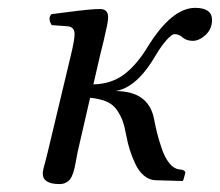

<svg xmlns="http://www.w3.org/2000/svg" viewBox="-20 -459 560 489"><path d="M424.8 -372.1Q417.5 -372.1 404.1 -356.9Q390.6 -341.8 377 -318.8Q328.6 -235.4 273.9 -227.1Q357.9 -227.1 372.1 -157.2Q375.5 -138.7 379.9 -121.1Q384.3 -103.5 391.8 -81.1Q399.4 -58.6 410.6 -44.2Q421.9 -29.8 435.1 -27.8L441.9 -26.9Q452.1 -24.9 452.1 -19L446.8 0L444.8 2L376 0Q359.9 -0.5 346.4 -12Q333 -23.4 324.5 -42Q315.9 -60.5 310.5 -77.6Q305.2 -94.7 301.8 -112.8Q297.4 -136.7 293 -149.4Q288.1 -163.1 278.6 -177.7Q269 -192.4 252 -200Q234.9 -207.5 209.5 -210L177.7 -71.8Q176.3 -64.9 174.1 -52.7Q171.9 -40.5 170.4 -33.4Q168.9 -26.4 165.8 -17.1Q162.6 -7.8 158.7 -2.7Q154.8 2.4 147.9 6.1Q141.1 9.8 131.8 9.8Q88.9 9.8 88.9 -17.1Q88.9 -21.5 90.8 -30Q92.8 -38.6 96.7 -52.2L101.6 -71.8L161.1 -320.8Q169.9 -357.4 169.9 -372.1Q169.9 -390.6 151.9 -392.1L111.8 -395Q101.1 -411.6 110.8 -422.9L144.5 -427.2L179.2 -431.6Q191.4 -433.1 207.5 -434.6Q223.6 -436 234.9 -436Q255.4 -436 255.4 -415Q255.4 -407.2 252.7 -394Q250 -380.9 244.1 -355.5L235.4 -320.3L217.8 -244.1Q263.2 -245.1 295.4 -269Q327.1 -292.5 355 -337.9Q417 -439 477.1 -439Q520 -439 520 -408.2Q520 -385.3 503.7 -370.1Q487.3 -355 471.2 -355Q455.1 -355 445.3 -363.5Q435.5 -372.1 424.8 -372.1Z"/></svg>

Font: Linux Libertine G
Style: Italic
Weight: 400
Italic angle: -12°
Designer: Philipp H. Poll
Foundry: Philipp H. Poll
Version: Version 5.1.3